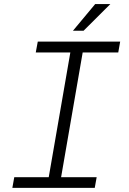

<svg xmlns="http://www.w3.org/2000/svg" viewBox="-20 -913 627 933"><path d="M163.6 -710.9H564L554.7 -658.2H381.8L276.9 -51.8H449.7L440.4 0H40L49.3 -51.8H216.8L321.8 -658.2H153.8ZM442.4 -893.1H516.1L386.2 -763.7H334.5Z"/></svg>

Font: Roboto Mono Light
Style: Italic
Weight: 300
Designer: Google
Version: Version 2.000985; 2015; ttfautohint (v1.3)